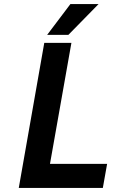

<svg xmlns="http://www.w3.org/2000/svg" viewBox="-20 -921 579 941"><path d="M225 -118 330 -711H197L72 0H484L505 -118ZM325 -901 211 -750H315L463 -901Z"/></svg>

Font: Asimov
Style: NarIt
Weight: 500
Designer: Google
Version: Version 2.000980; 2014